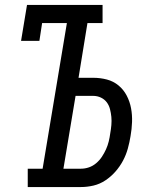

<svg xmlns="http://www.w3.org/2000/svg" viewBox="-20 -755 640 775"><path d="M92 0V-74H152L250 -662H150L139 -590H65L89 -735H394V-662H333L297 -441H356Q385 -441 411.5 -434Q438 -427 458.5 -410Q479 -393 491.5 -369Q504 -345 509 -318Q514 -291 513 -262.5Q512 -234 507 -206Q503 -181 496 -155.5Q489 -130 476.5 -106.5Q464 -83 446 -62.5Q428 -42 405.5 -27Q383 -12 357.5 -6Q332 0 306 0ZM236 -74H306Q323 -74 339 -79.5Q355 -85 368.5 -96.5Q382 -108 391.5 -122.5Q401 -137 408 -152.5Q415 -168 419 -184.5Q423 -201 425 -217Q428 -233 429.5 -250Q431 -267 429.5 -283Q428 -299 424 -314.5Q420 -330 411 -342Q402 -354 387.5 -361Q373 -368 356 -368H285Z"/></svg>

Font: Iosevka Curly Slab ExObl
Style: Regular
Weight: 400
Width: 7
Italic angle: -9°
Monospace: yes
Designer: Belleve Invis
Foundry: Belleve Invis
Version: Version 11.1.0; ttfautohint (v1.8.3)